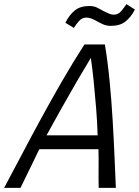

<svg xmlns="http://www.w3.org/2000/svg" viewBox="-79 -908 672 928"><path d="M-59 0Q-24 -65 19.5 -148Q63 -231 113.5 -324Q164 -417 218.5 -511.5Q273 -606 329 -693H428Q442 -608 451 -514Q460 -420 465.5 -327Q471 -234 474.5 -150Q478 -66 481 0H398Q397 -47 397.5 -94Q398 -141 397 -187H111Q89 -140 65.5 -93Q42 -46 20 0ZM146 -254H393Q391 -318 385.5 -386.5Q380 -455 373.5 -518.5Q367 -582 360 -628Q330 -579 293 -515.5Q256 -452 218 -384Q180 -316 146 -254ZM278 -773 237 -798Q256 -836 282.5 -857.5Q309 -879 353 -879Q374 -879 389.5 -871.5Q405 -864 420 -855Q435 -848 447 -842.5Q459 -837 470 -837Q493 -837 508 -855.5Q523 -874 532 -888L573 -862Q554 -825 527.5 -804Q501 -783 457 -783Q437 -783 421.5 -789.5Q406 -796 392 -804Q376 -813 363.5 -818Q351 -823 339 -823Q317 -823 302 -805.5Q287 -788 278 -773Z"/></svg>

Font: Ubuntu Sans Mono
Style: Italic
Weight: 400
Italic angle: -13.5°
Monospace: yes
Designer: Dalton Maag Ltd
Foundry: Dalton Maag Ltd
Version: Version 1.006